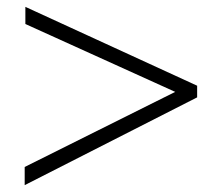

<svg xmlns="http://www.w3.org/2000/svg" viewBox="-20 -587 640 560"><path d="M52 -47V-100L491 -319L54 -517V-567L555 -337V-303Z"/></svg>

Font: Inconsolata Expanded Light
Style: Regular
Weight: 300
Width: 7
Monospace: yes
Designer: Raph Levien, Cyreal, Brenton Simpson
Foundry: Raph Levien, Cyreal, Google
Version: Version 3.001; ttfautohint (v1.8.2.53-6de2)